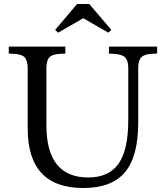

<svg xmlns="http://www.w3.org/2000/svg" viewBox="-20 -934 833 964"><path d="M398 10Q119 10 119 -289V-592Q119 -631 103 -647Q87 -663 45 -664L24 -665V-700H308V-665L287 -664Q245 -663 229 -647Q213 -631 213 -592V-305Q213 -43 423 -43Q527 -43 575.5 -112.5Q624 -182 624 -331V-592Q624 -631 607.5 -646.5Q591 -662 548 -664L527 -665V-700H769V-665L748 -664Q706 -663 690 -647Q674 -631 674 -592V-318Q674 -149 607.5 -69.5Q541 10 398 10ZM272 -770 257 -784 367 -914H428L539 -784L524 -770L399 -842H397Z"/></svg>

Font: Hedvig Letters Serif 18pt
Style: Regular
Weight: 400
Designer: Alexander Örn & Tor Weibull
Foundry: Kanon Foundry
Version: Version 1.000